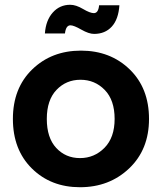

<svg xmlns="http://www.w3.org/2000/svg" viewBox="-20 -775 678 804"><path d="M604 -277Q604 -149 521 -70Q438 9 315 9Q193 9 113.5 -69.5Q34 -148 34 -277Q34 -406 115 -484.5Q196 -563 319 -563Q442 -563 523 -484.5Q604 -406 604 -277ZM460 -277Q460 -356 418.5 -398.5Q377 -441 317 -441Q257 -441 216.5 -398.5Q176 -356 176 -277Q176 -198 215.5 -155.5Q255 -113 315 -113Q375 -113 417.5 -156Q460 -199 460 -277ZM252 -635H168Q172 -690 201 -722.5Q230 -755 274 -755Q298 -755 327.5 -737.5Q357 -720 373 -720Q392 -720 395 -753H480Q476 -694 448 -663.5Q420 -633 374 -633Q352 -633 320.5 -651Q289 -669 275 -669Q256 -669 252 -635Z"/></svg>

Font: SVN-Poppins SemiBold
Style: Regular
Weight: 600
Designer: Ninad Kale (Devanagari), Jonny Pinhorn (Latin)
Foundry: Indian Type Foundry
Version: Version 3.002 2017